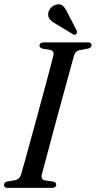

<svg xmlns="http://www.w3.org/2000/svg" viewBox="-22 -904 461 924"><path d="M179.5 -65.5Q173.5 -40.5 193 -36L235 -30Q248.5 -26 248.5 -16Q248.5 0 229 0H14.5Q-2.5 0 -2.5 -14Q-2.5 -27 13 -30.5L49.5 -36.5Q72.5 -40.5 80 -66.5Q87 -90 99 -133.5Q111 -177 126.2 -232.5Q141.5 -288 157.8 -348Q174 -408 189.2 -464.2Q204.5 -520.5 216.5 -566Q228.5 -611.5 235 -637.5Q239.5 -659 220 -663.5L182.5 -670Q168 -674 168 -684.5Q168.5 -700 188.5 -700H402.5Q418.5 -700 418.5 -687Q418.5 -674 401.5 -670L359.5 -662.5Q340.5 -658 333.5 -634.5Q326.5 -608.5 314 -563Q301.5 -517.5 286 -460.8Q270.5 -404 254.2 -344.2Q238 -284.5 223.2 -229Q208.5 -173.5 197 -130.5Q185.5 -87.5 179.5 -65.5ZM303.5 -841.5 347 -757Q351 -746.5 345 -740.5Q338 -733.5 329.5 -739L247.5 -788.5Q230 -798 219.2 -809.2Q208.5 -820.5 210 -839Q211 -852.5 222.5 -865.8Q234 -879 251.5 -882.5Q270 -886.5 281.8 -874.8Q293.5 -863 303.5 -841.5Z"/></svg>

Font: Fraunces 144pt Soft
Style: Italic
Weight: 400
Italic angle: -16°
Version: Version 1.000;[b76b70a41]